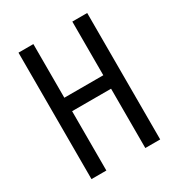

<svg xmlns="http://www.w3.org/2000/svg" viewBox="-170 -827 873 939"><g transform="rotate(-30 266.5 -357.0)"><path d="M461 0H377V-335H157V0H73V-714H157V-411H377V-714H461Z"/></g></svg>

Font: Noto Sans Sinhala UI ExtraCondensed
Style: Regular
Weight: 400
Width: 2
Designer: Jelle Bosma - Monotype Design Team
Foundry: Monotype Imaging Inc.
Version: Version 2.006; ttfautohint (v1.8.4.7-5d5b)